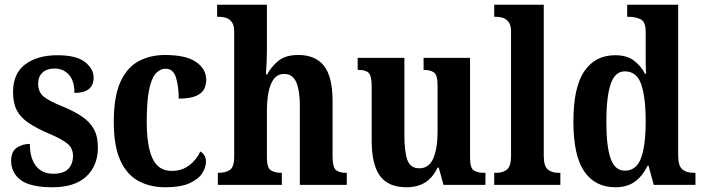

<svg xmlns="http://www.w3.org/2000/svg" viewBox="-20 -780 2968 810"><path d="M202 10Q108 10 67.5 -20.5Q27 -51 27 -101Q27 -141 51 -157Q75 -173 106 -173Q106 -112 132 -79.5Q158 -47 205 -47Q249 -47 268.5 -68Q288 -89 288 -122Q288 -155 264 -174.5Q240 -194 185 -217Q134 -239 100.5 -261.5Q67 -284 51 -314.5Q35 -345 35 -392Q35 -470 86.5 -508.5Q138 -547 222 -547Q303 -547 339 -518Q375 -489 375 -453Q375 -388 294 -388Q294 -439 270.5 -465Q247 -491 210 -491Q178 -491 159.5 -474Q141 -457 141 -427Q141 -392 163.5 -373Q186 -354 246 -330Q292 -311 325 -289Q358 -267 375.5 -236Q393 -205 393 -158Q393 -81 344 -35.5Q295 10 202 10Z M678 10Q613 10 564 -16.5Q515 -43 487.5 -103.5Q460 -164 460 -266Q460 -374 488.5 -435.5Q517 -497 566 -522.5Q615 -548 675 -548Q766 -548 808 -518Q850 -488 850 -444Q850 -422 841 -404Q832 -386 806.5 -375Q781 -364 734 -364Q734 -415 722.5 -452.5Q711 -490 679 -490Q655 -490 637 -470Q619 -450 609 -401.5Q599 -353 599 -267Q599 -164 623.5 -111.5Q648 -59 704 -59Q748 -59 779 -83Q810 -107 825 -141Q849 -127 849 -98Q849 -74 833 -49Q817 -24 779.5 -7Q742 10 678 10Z M899 0V-51H904Q931 -51 949.5 -63Q968 -75 968 -120V-647Q968 -674 957.5 -687.5Q947 -701 933 -705Q919 -709 907 -709H896V-760H1106V-576Q1106 -543 1104.5 -511.5Q1103 -480 1102 -466H1107Q1124 -498 1154 -523Q1184 -548 1239 -548Q1311 -548 1347 -502Q1383 -456 1383 -354V-122Q1383 -75 1397 -63Q1411 -51 1440 -51H1443V0H1245V-333Q1245 -397 1230 -432.5Q1215 -468 1179 -468Q1151 -468 1135 -446.5Q1119 -425 1112.5 -389.5Q1106 -354 1106 -311V-116Q1106 -73 1122 -62Q1138 -51 1167 -51H1169V0Z M1695 10Q1618 10 1583 -38Q1548 -86 1548 -187V-416Q1548 -459 1536 -472Q1524 -485 1492 -485H1489V-536H1686V-210Q1686 -141 1698.5 -105.5Q1711 -70 1749 -70Q1790 -70 1808 -112Q1826 -154 1826 -225V-420Q1826 -464 1810.5 -474.5Q1795 -485 1770 -485H1767V-536H1963V-115Q1963 -71 1979 -61Q1995 -51 2020 -51H2028V0H1851L1831 -73H1826Q1805 -29 1772.5 -9.5Q1740 10 1695 10Z M2065 0V-51H2075Q2102 -51 2119 -65Q2136 -79 2136 -123V-647Q2136 -674 2125.5 -687.5Q2115 -701 2101 -705Q2087 -709 2075 -709H2065V-760H2274V-123Q2274 -79 2291 -65Q2308 -51 2335 -51H2344V0Z M2576 10Q2491 10 2445 -56.5Q2399 -123 2399 -267Q2399 -412 2445 -479.5Q2491 -547 2575 -547Q2624 -547 2653.5 -525Q2683 -503 2701 -469H2706Q2704 -492 2704 -521.5Q2704 -551 2704 -580V-646Q2704 -688 2683 -698.5Q2662 -709 2633 -709H2626V-760H2841V-126Q2841 -81 2858 -66Q2875 -51 2906 -51H2914V0H2738L2716 -81H2712Q2692 -39 2659.5 -14.5Q2627 10 2576 10ZM2616 -60Q2665 -60 2684.5 -113.5Q2704 -167 2704 -268Q2704 -370 2685 -424.5Q2666 -479 2616 -479Q2574 -479 2556 -424.5Q2538 -370 2538 -267Q2538 -163 2556 -111.5Q2574 -60 2616 -60Z"/></svg>

Font: Noto Serif Khmer Condensed
Style: Bold
Weight: 700
Width: 3
Designer: Danh Hong and the Monotype Design Team
Foundry: Monotype Imaging Inc.
Version: Version 2.004; ttfautohint (v1.8.4.7-5d5b)